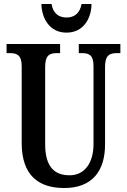

<svg xmlns="http://www.w3.org/2000/svg" viewBox="-20 -935 637 965"><path d="M314 -771C398 -771 439 -840 440 -915H390C381 -867 353 -847 314 -847C276 -847 247 -867 239 -915H188C190 -840 231 -771 314 -771ZM303 10C443 10 508 -75 508 -209V-599C508 -660 533 -668 569 -668H585V-714H376V-668H391C426 -668 450 -660 450 -603V-211C450 -116 405 -54 330 -54C255 -54 207 -95 207 -210V-599C207 -660 232 -668 267 -668H282V-714H13V-668H29C63 -668 89 -660 89 -603V-217C89 -53 174 10 303 10Z"/></svg>

Font: Noto Serif Armenian ExtraCondensed SemiBold
Style: Regular
Weight: 600
Width: 2
Designer: Monotype Design Team
Foundry: Monotype Imaging Inc.
Version: Version 2.008